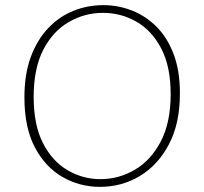

<svg xmlns="http://www.w3.org/2000/svg" viewBox="-20 -720 794 747"><path d="M369 7Q290 7 223 -31.5Q156 -70 115.5 -147Q75 -224 75 -341Q75 -432 100 -499Q125 -566 168 -611Q211 -656 266 -678Q321 -700 382 -700Q440 -700 493.5 -679Q547 -658 589 -616Q631 -574 655.5 -509.5Q680 -445 680 -357Q680 -240 637.5 -159Q595 -78 524.5 -35.5Q454 7 369 7ZM371 -23Q442 -23 504.5 -59.5Q567 -96 605.5 -169.5Q644 -243 644 -354Q644 -461 607.5 -531Q571 -601 511 -635.5Q451 -670 380 -670Q310 -670 248 -634.5Q186 -599 148.5 -526.5Q111 -454 111 -343Q111 -234 147 -163.5Q183 -93 242.5 -58Q302 -23 371 -23Z"/></svg>

Font: Bitter Thin ExtraLight
Style: Regular
Weight: 250
Version: Version 2.002